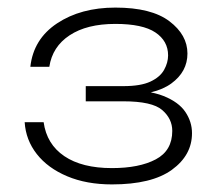

<svg xmlns="http://www.w3.org/2000/svg" viewBox="-20 -886 581 506"><path d="M60 -710Q68 -783 130.5 -824.5Q193 -866 284 -866Q379 -866 426.5 -830Q474 -794 474 -745Q474 -697 431.5 -666Q389 -635 303 -635V-648Q371 -649 411 -633Q451 -617 468.5 -591Q486 -565 486 -535Q486 -477 433 -438.5Q380 -400 275 -400Q208 -400 157 -421.5Q106 -443 77 -480Q48 -517 45 -564H95Q103 -506 149.5 -474.5Q196 -443 275 -443Q347 -443 390.5 -466Q434 -489 434 -541Q434 -573 407.5 -596Q381 -619 305 -619H206V-659H305Q351 -659 376.5 -671Q402 -683 412.5 -702Q423 -721 423 -740Q423 -778 389.5 -800.5Q356 -823 284 -823Q209 -823 163.5 -793Q118 -763 110 -710Z"/></svg>

Font: Unbounded ExtraLight
Style: Regular
Weight: 250
Designer: Luke Prowse, Jean-Baptiste Morizot, Fátima Lázaro, Florian Runge
Foundry: NaN
Version: Version 1.701;gftools[0.9.28.dev5+ged2979d]